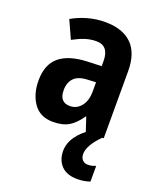

<svg xmlns="http://www.w3.org/2000/svg" viewBox="-147 -647 803 976"><g transform="rotate(20 254.5 -158.5)"><path d="M252 -558Q346 -558 396 -509.5Q446 -461 446 -363V0H349L325 -73H322Q294 -31 261 -10.5Q228 10 174 10Q104 10 69 -40Q34 -90 34 -163Q34 -250 84.5 -292Q135 -334 233 -338L311 -341V-368Q311 -451 243 -451Q212 -451 182.5 -441.5Q153 -432 118 -413L74 -510Q114 -533 159.5 -545.5Q205 -558 252 -558ZM268 -252Q217 -250 194 -226Q171 -202 171 -161Q171 -126 186 -110.5Q201 -95 227 -95Q264 -95 288 -124.5Q312 -154 312 -205V-254ZM375 110Q375 130 386 142Q397 154 415 154Q430 154 440.5 151Q451 148 458 145V230Q446 234 429 237.5Q412 241 391 241Q333 241 303.5 210.5Q274 180 274 130Q274 88 301.5 50Q329 12 370 -13L438 0Q375 64 375 110Z"/></g></svg>

Font: Noto Sans Tamil Condensed
Style: Bold
Weight: 700
Width: 3
Designer: Jelle Bosma - Monotype Design Team
Foundry: Monotype Imaging Inc.
Version: Version 2.004; ttfautohint (v1.8.4.7-5d5b)